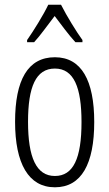

<svg xmlns="http://www.w3.org/2000/svg" viewBox="-20 -785 464 815"><path d="M239 -765H185C164 -721 123 -655 95 -615V-606H125C151 -634 184 -681 212 -717C241 -679 272 -636 300 -606H330V-615C307 -646 262 -719 239 -765ZM380 -267C380 -443 326 -542 213 -542C98 -542 44 -445 44 -268C44 -91 101 10 213 10C326 10 380 -90 380 -267ZM99 -268C99 -416 132 -494 213 -494C294 -494 326 -413 326 -267C326 -112 291 -38 213 -38C134 -38 99 -117 99 -268Z"/></svg>

Font: Noto Sans Devanagari ExtraCondensed Light
Style: Regular
Weight: 300
Width: 2
Designer: Jelle Bosma - Monotype Design Team
Foundry: Monotype Imaging Inc.
Version: Version 2.004